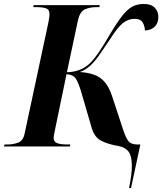

<svg xmlns="http://www.w3.org/2000/svg" viewBox="-48 -740 820 970"><path d="M604 210Q610 180 614.5 148.5Q619 117 618 92Q617 47 601.5 26Q586 5 552 -2Q498 -11 463 -29Q428 -47 414 -98L363 -273Q349 -321 335.5 -342Q322 -363 288 -365L230 -85Q228 -72 225.5 -62Q223 -52 223 -44Q223 -23 241.5 -16.5Q260 -10 293 -10H307L305 0H-28L-25 -10H-11Q20 -10 45 -20Q70 -30 77 -68L197 -629Q200 -644 201 -654Q202 -664 202 -669Q202 -692 184.5 -698Q167 -704 135 -704H120L122 -714H456L454 -704H439Q407 -704 381.5 -693Q356 -682 346 -638L290 -375Q328 -376 358 -388.5Q388 -401 413 -427Q426 -440 447.5 -470.5Q469 -501 503 -559Q540 -622 567 -657Q594 -692 619.5 -706Q645 -720 678 -720Q715 -720 733.5 -701.5Q752 -683 752 -655Q752 -623 733.5 -605Q715 -587 684 -586Q684 -607 673 -626Q662 -645 632 -645Q600 -645 572.5 -623Q545 -601 508 -542Q476 -494 452.5 -460.5Q429 -427 406 -406.5Q383 -386 355 -376Q423 -372 459.5 -345.5Q496 -319 517 -258L576 -79Q587 -46 600 -28Q613 -10 647 -10H661L614 210Z"/></svg>

Font: Noto Serif Display SemiCondensed
Style: Bold Italic
Weight: 700
Width: 4
Italic angle: -12°
Designer: Monotype Design Team
Foundry: Monotype Imaging Inc.
Version: Version 2.009